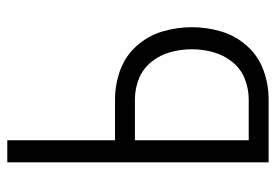

<svg xmlns="http://www.w3.org/2000/svg" viewBox="-138 -638 775 540"><g transform="rotate(-90 250.0 -367.5)"><path d="M64 0V-735H126V-432H241Q283 -432 323 -417.5Q363 -403 391.5 -371Q420 -339 432 -298.5Q444 -258 444 -216Q444 -174 432 -133.5Q420 -93 391.5 -61Q363 -29 323 -14.5Q283 0 241 0ZM126 -56H241Q272 -56 300 -67.5Q328 -79 347 -103Q366 -127 374 -156.5Q382 -186 382 -216Q382 -246 374 -275.5Q366 -305 347 -329Q328 -353 300 -364.5Q272 -376 241 -376H126Z"/></g></svg>

Font: Iosevka SS01 Light
Style: Regular
Weight: 300
Monospace: yes
Designer: Belleve Invis
Foundry: Belleve Invis
Version: 2.3.3; ttfautohint (v1.8.3)